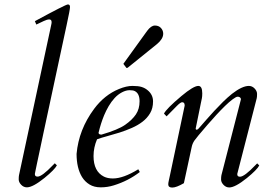

<svg xmlns="http://www.w3.org/2000/svg" viewBox="-20 -823 1185 857"><path d="M135.7 -45.4Q135.7 -34.7 147.9 -34.7Q167.5 -34.7 216.8 -86.4Q222.2 -91.8 224.6 -94.2L233.9 -85Q224.1 -65.9 178.7 -28.8Q126.5 13.2 100.1 13.2Q85.4 13.2 74.5 1.7Q63.5 -9.8 63.5 -22.2Q63.5 -34.7 64.9 -41.5L208.5 -711.4Q210.4 -719.2 210.4 -724.1Q210.4 -736.3 199.7 -736.3Q190.4 -736.3 175 -729Q159.7 -721.7 142.1 -713.4L135.7 -728.5Q273.4 -803.2 283 -803.2Q292.5 -803.2 292.5 -791.7Q292.5 -780.3 277.1 -709.7Q261.7 -639.2 240 -537.1Q218.3 -435.1 201.9 -359.4Q185.5 -283.7 174.3 -231Q163.1 -178.2 155.8 -143.6Q148.4 -108.9 144.3 -89.6Q140.1 -70.3 138.4 -61Q136.7 -51.8 135.7 -47.4Z M483.9 -26.4Q530.3 -26.4 597.2 -67.4L604 -55.2Q552.7 -15.6 487.8 4.4Q459.5 13.2 429.9 13.2Q400.4 13.2 379.9 0.7Q359.4 -11.7 346.2 -32.7Q321.8 -72.8 321.8 -136.2Q331.5 -244.6 399.9 -336.9Q446.3 -399.4 511.2 -425.8Q544.4 -439.5 571 -439.5Q597.7 -439.5 612.3 -434.8Q627 -430.2 638.2 -420.9Q663.1 -400.9 663.1 -370.4Q663.1 -339.8 650.1 -317.9Q637.2 -295.9 616.2 -279.8Q595.2 -263.7 568.4 -252Q541.5 -240.2 513.9 -231.4Q486.3 -222.7 459.7 -215.6Q433.1 -208.5 413.1 -201.2Q397.5 -164.6 397.5 -126.5Q397.5 -58.1 443.8 -34.7Q460.4 -26.4 483.9 -26.4ZM419.9 -230.5Q419.9 -222.2 433.1 -222.2Q506.8 -243.7 538.6 -265.9Q570.3 -288.1 586.7 -312.5Q603 -336.9 603 -371.1Q603 -405.8 581.5 -416.5Q574.2 -420.4 558.3 -420.4Q542.5 -420.4 524.4 -410.9Q506.3 -401.4 491.7 -385.5Q477.1 -369.6 465.3 -349.6Q453.6 -329.6 444.8 -308.6Q430.2 -273.4 419.9 -230.5ZM532.7 -535.2Q530.8 -537.1 530.8 -538.1Q530.8 -539.1 532.7 -541L636.7 -685.1Q654.3 -709 671.4 -709Q688.5 -709 698.5 -698Q708.5 -687 708.5 -672.4Q708.5 -649.9 681.6 -627L550.3 -521Q547.9 -519.5 546.4 -519.5Q544.9 -519.5 543.5 -521Z M865.2 -439.5Q882.8 -439.5 882.8 -406.7Q882.8 -392.1 881.1 -384.3Q879.4 -376.5 876.7 -363.3Q874 -350.1 868.7 -324Q863.3 -297.9 853.5 -249.5Q853.5 -244.1 857.7 -244.1Q861.8 -244.1 865.5 -248.3Q869.1 -252.4 877 -261.2Q884.8 -270 901.1 -288.8Q917.5 -307.6 936.3 -327.9Q955.1 -348.1 975.3 -368.2Q995.6 -388.2 1015.6 -404.3Q1061 -439.5 1090.8 -439.5Q1105.5 -439.5 1116.5 -428Q1127.4 -416.5 1127.4 -403.8Q1127.4 -391.1 1126 -384.8L1039.1 -46.9V-44.9Q1039.1 -34.2 1051.3 -34.2Q1070.8 -34.2 1120.1 -85.9Q1125.5 -91.3 1127.9 -93.8L1137.2 -84.5Q1127.4 -65.4 1082 -28.3Q1029.8 13.7 1003.4 13.7Q988.8 13.7 977.8 2.2Q966.8 -9.3 966.8 -21.7Q966.8 -34.2 968.3 -41L1055.2 -378.9V-380.9Q1055.2 -385.3 1051 -388.4Q1046.9 -391.6 1040.3 -391.4Q1033.7 -391.1 1018.3 -379.6Q1002.9 -368.2 984.4 -350.1Q965.8 -332 945.6 -310.1Q925.3 -288.1 906.7 -266.6Q856 -208 847.4 -195.1Q838.9 -182.1 835.9 -168L800.8 -5.4Q767.1 14.2 749 14.2Q731 14.2 731 0Q731 -6.3 733.4 -16.6Q737.8 -36.1 738.8 -41.5L804.2 -351.1V-353Q804.2 -366.7 793 -366.7Q785.6 -366.7 768.6 -349.4Q751.5 -332 723.6 -303.7L711.9 -315.9Q722.7 -337.9 790 -394.5Q843.8 -439.5 865.2 -439.5Z"/></svg>

Font: Cardo-Italic
Style: Italic
Weight: 400
Italic angle: -12°
Designer: David J. Perry
Foundry: David J. Perry
Version: Version 0.991